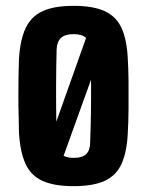

<svg xmlns="http://www.w3.org/2000/svg" viewBox="-20 -629 504 658"><path d="M232 9Q166 9 126 -9Q86 -27 67.5 -67.5Q49 -108 45 -174Q45 -197 44 -229.5Q43 -262 43 -298.5Q43 -335 43.5 -368.5Q44 -402 45 -427Q49 -492 67.5 -532Q86 -572 125.5 -590.5Q165 -609 232 -609Q300 -609 339.5 -590.5Q379 -572 397 -532Q415 -492 418 -427Q420 -396 420.5 -349Q421 -302 420.5 -254Q420 -206 418 -174Q415 -109 397 -68.5Q379 -28 339.5 -9.5Q300 9 232 9ZM174 -459Q171 -336 173 -212L275 -499Q261 -512 232 -512Q203 -512 189 -499Q175 -486 174 -459ZM232 -88Q263 -88 276 -101.5Q289 -115 289 -142Q293 -248 292 -356L198 -95Q211 -88 232 -88Z"/></svg>

Font: Big Shoulders Display ExtraBold
Style: Regular
Weight: 800
Designer: Patric King
Foundry: XO Type Co
Version: Version 1.000; ttfautohint (v1.8.2)